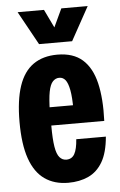

<svg xmlns="http://www.w3.org/2000/svg" viewBox="-54 -779 516 827"><g transform="rotate(-5 204.5 -365.5)"><path d="M208 10Q148 10 106 -19.5Q64 -49 42.5 -110.5Q21 -172 21 -269Q21 -363 41.5 -424Q62 -485 104 -514.5Q146 -544 208 -544Q277 -544 317 -508.5Q357 -473 373 -405.5Q389 -338 385 -242H156Q156 -183 161.5 -150Q167 -117 179 -103.5Q191 -90 208 -90Q232 -90 243.5 -110.5Q255 -131 258 -174H386Q380 -105 356.5 -65Q333 -25 295 -7.5Q257 10 208 10ZM155 -300 145 -321H265L257 -300Q257 -356 251 -387Q245 -418 234.5 -431Q224 -444 208 -444Q192 -444 180 -431.5Q168 -419 162 -388Q156 -357 155 -300ZM134 -596 54 -741H168L206 -662L243 -741H357L277 -596Z"/></g></svg>

Font: Mona Sans Condensed
Style: Bold
Weight: 700
Width: 3
Designer: Deni Anggara
Foundry: GitHub
Version: Version 2.000